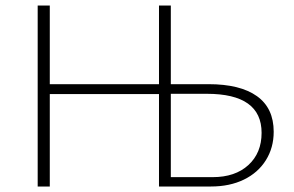

<svg xmlns="http://www.w3.org/2000/svg" viewBox="-20 -678 1070 698"><path d="M975 -199Q975 -141 946.5 -95.5Q918 -50 866.5 -25Q815 0 747 0H558V-336H161V0H117V-658H161V-372H558V-658H601V-372H738Q853 -372 914 -328.5Q975 -285 975 -199ZM931 -195Q931 -337 732 -337H601V-34H753Q835 -34 883 -78Q931 -122 931 -195Z"/></svg>

Font: Ysabeau SC Light
Style: Regular
Weight: 300
Designer: Christian Thalmann (Catharsis Fonts)
Version: Version 0.003